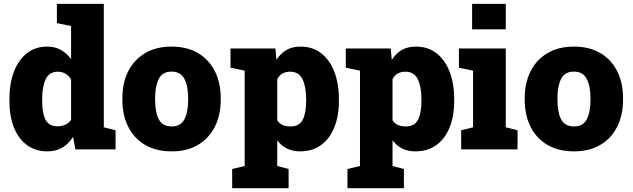

<svg xmlns="http://www.w3.org/2000/svg" viewBox="-20 -782 3311 1005"><path d="M228 10.3Q166 10.3 121.3 -22.5Q76.7 -55.2 53 -114.5Q29.3 -173.8 29.3 -252.9V-263.2Q29.3 -345.7 53.2 -407.5Q77.1 -469.2 121.3 -503.7Q165.5 -538.1 226.1 -538.1Q268.1 -538.1 298.6 -520.8Q329.1 -503.4 352.1 -472.2V-645.5L277.8 -661.1V-761.7H523.4V-115.7L585 -100.1V0H375L362.3 -65.4Q338.4 -28.3 305.7 -9Q272.9 10.3 228 10.3ZM281.2 -121.1Q327.6 -121.1 352.1 -154.3V-365.7Q327.6 -406.7 282.2 -406.7Q237.8 -406.7 219.2 -367.2Q200.7 -327.6 200.7 -263.2V-252.9Q200.7 -189.9 218.3 -155.5Q235.8 -121.1 281.2 -121.1Z M878.9 10.3Q797.4 10.3 739.5 -23.7Q681.6 -57.6 651.1 -118.4Q620.6 -179.2 620.6 -259.3V-269Q620.6 -348.1 651.1 -408.7Q681.6 -469.2 739.3 -503.7Q796.9 -538.1 877.9 -538.1Q959.5 -538.1 1016.8 -503.9Q1074.2 -469.7 1104.7 -409.2Q1135.3 -348.6 1135.3 -269V-259.3Q1135.3 -179.7 1104.7 -118.9Q1074.2 -58.1 1016.8 -23.9Q959.5 10.3 878.9 10.3ZM878.9 -120.1Q925.8 -120.1 945.3 -157.5Q964.8 -194.8 964.8 -259.3V-269Q964.8 -331.5 945.1 -369.4Q925.3 -407.2 877.9 -407.2Q830.6 -407.2 811.3 -369.4Q792 -331.5 792 -269V-259.3Q792 -194.3 811.3 -157.2Q830.6 -120.1 878.9 -120.1Z M1195.3 203.1V102.5L1260.7 86.9V-412.1L1186.5 -427.7V-528.3H1421.4L1427.2 -468.8Q1448.7 -502 1479 -520Q1509.3 -538.1 1553.2 -538.1Q1615.7 -538.1 1660.6 -503.7Q1705.6 -469.2 1729.7 -407.2Q1753.9 -345.2 1753.9 -263.2V-252.9Q1753.9 -173.8 1729.7 -114.5Q1705.6 -55.2 1660.2 -22.5Q1614.7 10.3 1550.8 10.3Q1474.6 10.3 1431.2 -47.4V86.9L1490.7 102.5V203.1ZM1500 -120.1Q1546.4 -120.1 1564.5 -155Q1582.5 -189.9 1582.5 -252.9V-263.2Q1582.5 -328.1 1563.2 -367.4Q1543.9 -406.7 1499 -406.7Q1451.7 -406.7 1431.2 -367.7V-152.3Q1451.7 -120.1 1500 -120.1Z M1798.8 203.1V102.5L1864.3 86.9V-412.1L1790 -427.7V-528.3H2024.9L2030.8 -468.8Q2052.2 -502 2082.5 -520Q2112.8 -538.1 2156.7 -538.1Q2219.2 -538.1 2264.2 -503.7Q2309.1 -469.2 2333.3 -407.2Q2357.4 -345.2 2357.4 -263.2V-252.9Q2357.4 -173.8 2333.3 -114.5Q2309.1 -55.2 2263.7 -22.5Q2218.3 10.3 2154.3 10.3Q2078.1 10.3 2034.7 -47.4V86.9L2094.2 102.5V203.1ZM2103.5 -120.1Q2149.9 -120.1 2168 -155Q2186 -189.9 2186 -252.9V-263.2Q2186 -328.1 2166.7 -367.4Q2147.5 -406.7 2102.5 -406.7Q2055.2 -406.7 2034.7 -367.7V-152.3Q2055.2 -120.1 2103.5 -120.1Z M2394 0V-100.1L2456.1 -115.7V-412.1L2382.3 -427.7V-528.3H2627.4V-115.7L2689 -100.1V0ZM2451.2 -628.4V-761.7H2627.4V-628.4Z M2984.9 10.3Q2903.3 10.3 2845.5 -23.7Q2787.6 -57.6 2757.1 -118.4Q2726.6 -179.2 2726.6 -259.3V-269Q2726.6 -348.1 2757.1 -408.7Q2787.6 -469.2 2845.2 -503.7Q2902.8 -538.1 2983.9 -538.1Q3065.4 -538.1 3122.8 -503.9Q3180.2 -469.7 3210.7 -409.2Q3241.2 -348.6 3241.2 -269V-259.3Q3241.2 -179.7 3210.7 -118.9Q3180.2 -58.1 3122.8 -23.9Q3065.4 10.3 2984.9 10.3ZM2984.9 -120.1Q3031.7 -120.1 3051.3 -157.5Q3070.8 -194.8 3070.8 -259.3V-269Q3070.8 -331.5 3051 -369.4Q3031.2 -407.2 2983.9 -407.2Q2936.5 -407.2 2917.2 -369.4Q2897.9 -331.5 2897.9 -269V-259.3Q2897.9 -194.3 2917.2 -157.2Q2936.5 -120.1 2984.9 -120.1Z"/></svg>

Font: Roboto Slab Black
Style: Regular
Weight: 900
Designer: Google
Version: Version 2.000; ttfautohint (v1.8.1.43-b0c9)